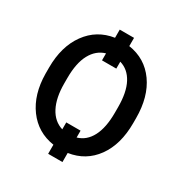

<svg xmlns="http://www.w3.org/2000/svg" viewBox="-191 -914 1068 1125"><g transform="rotate(30 342.5 -352.0)"><path d="M636.2 -336.9V-371.1Q636.2 -515.1 570.6 -607.4Q504.9 -699.7 390.6 -716.8V-772.5H293.9V-717.3Q180.2 -700.2 113.3 -607.9Q46.4 -515.6 46.4 -373V-331.5Q47.9 -192.4 114.5 -101.8Q181.2 -11.2 294.4 5.9V67.4H391.1V5.9Q504.9 -11.2 570.6 -102.3Q636.2 -193.4 636.2 -336.9ZM512.7 -374V-336.9Q512.7 -235.8 481.4 -175.8Q450.2 -115.7 391.1 -98.6V-145H294.4V-98.1Q234.4 -116.2 202.1 -178Q169.9 -239.7 169.9 -336.9V-374Q169.9 -475.1 202.4 -534.9Q234.9 -594.7 293.9 -611.8V-564.5H390.6V-611.3Q449.2 -594.2 481 -534.4Q512.7 -474.6 512.7 -374Z"/></g></svg>

Font: FAU Chimera Medium
Style: Regular
Weight: 500
Version: Version 1.002;hotconv 1.0.117;makeotfexe 2.5.65602